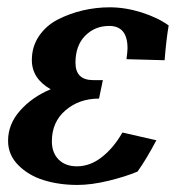

<svg xmlns="http://www.w3.org/2000/svg" viewBox="-20 -511 488 533"><path d="M2.4 -120.1Q2.4 -166.5 35.9 -204.1Q69.3 -241.7 120.6 -263.2Q68.4 -293 68.4 -344.2Q68.4 -381.8 88.4 -411.1Q108.4 -440.4 140.9 -457Q173.3 -473.6 210.2 -482.2Q247.1 -490.7 284.7 -490.7Q327.6 -490.7 372.6 -476.6Q417.5 -462.4 448.2 -440.4Q441.4 -399.9 437 -343.8L331.1 -346.7Q334 -368.7 334 -377Q334 -439 283.2 -439Q243.2 -439 216.3 -411.6Q189.5 -384.3 189.5 -336.9Q189.5 -288.6 238.8 -288.6H265.6L254.9 -237.3Q199.7 -237.3 161.9 -204.8Q124 -172.4 124 -118.7Q124 -86.9 142.8 -68.1Q161.6 -49.3 193.4 -49.3Q230.5 -49.3 263.2 -75.2Q295.9 -101.1 319.8 -143.1L414.1 -121.6Q386.2 -68.8 361.8 -34.7Q328.1 -20.5 280.8 -9Q233.4 2.4 194.8 2.4Q144.5 2.4 101.8 -10.7Q59.1 -23.9 30.8 -52.5Q2.4 -81.1 2.4 -120.1Z"/></svg>

Font: Flanker
Style: Bold Italic
Weight: 700
Italic angle: -12°
Designer: Flanker
Version: Version 2.000